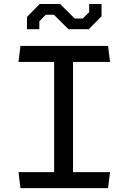

<svg xmlns="http://www.w3.org/2000/svg" viewBox="-20 -966 660 986"><path d="M85 0H535L545 -82H355V-648H545L535 -730H85L75 -648H258V-82H75ZM288.5 -945.5H184L118.5 -879V-816H182V-856.5L215 -890.5H256.5L331.5 -816H436L501.5 -882.5V-945.5H438V-903.5L405 -871H363.5Z"/></svg>

Font: Monaspace Krypton
Style: Regular
Weight: 400
Designer: Riley Cran & the Lettermatic Team
Foundry: Lettermatic
Version: Version 1.200 (Monaspace Krypton)